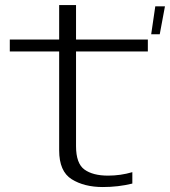

<svg xmlns="http://www.w3.org/2000/svg" viewBox="-20 -748 685 774"><path d="M589.5 -610H624L645 -722.5H606ZM394.5 6Q457 6 513.5 -8V-54Q466 -40 415.5 -40Q354.5 -40 320.5 -64.5Q286.5 -89 286.5 -159V-540.5H576V-588.5H286.5V-727.5H218.5V-588.5H19.5V-540.5H218.5V-142Q218.5 -57 269 -25.5Q319.5 6 394.5 6Z"/></svg>

Font: Anybody Expanded Light
Style: Regular
Weight: 300
Width: 7
Version: Version 1.113;gftools[0.9.25]